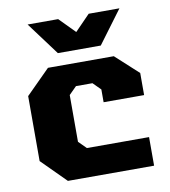

<svg xmlns="http://www.w3.org/2000/svg" viewBox="-82 -803 774 873"><g transform="rotate(-10 305.0 -366.0)"><path d="M217 -580 104 -732H245L316 -660L386 -732H528L415 -580ZM161 0 50 -111V-411L161 -522H465L570 -426V-324H383V-383L348 -418H272L237 -383V-167L272 -132H559V0Z"/></g></svg>

Font: Tomorrow
Style: Bold
Weight: 700
Designer: Tony de Marco, Monica Rizzolli
Foundry: Just in Type
Version: Version 2.002